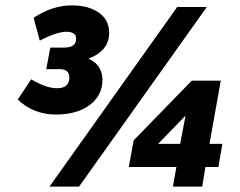

<svg xmlns="http://www.w3.org/2000/svg" viewBox="-20 -694 892 714"><path d="M164 0 639 -668H749L274 0ZM187 -268Q147 -268 111 -282Q75 -296 46 -324L96 -399Q127 -381 149.5 -373.5Q172 -366 192 -366Q216 -366 227 -376.5Q238 -387 238 -406Q238 -421 229 -429Q220 -437 201 -437H152L167 -517H218Q240 -517 251.5 -525Q263 -533 263 -550Q263 -564 253 -570Q243 -576 227 -576Q212 -576 188.5 -569Q165 -562 128 -543L105 -628Q144 -653 178.5 -663.5Q213 -674 247 -674Q309 -674 347.5 -647Q386 -620 386 -572Q386 -537 365.5 -513Q345 -489 309 -476Q335 -464 348 -444Q361 -424 361 -397Q361 -339 313.5 -303.5Q266 -268 187 -268ZM623 0 636 -73H459L477 -172L693 -394H801L759 -159H807L792 -73H744L732 0ZM568 -159H650L670 -264Z"/></svg>

Font: Gantari ExtraBold
Style: Italic
Weight: 800
Italic angle: -10°
Designer: Anugrah Pasau
Foundry: Lafontype
Version: Version 1.000